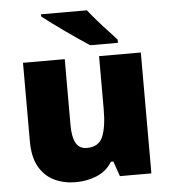

<svg xmlns="http://www.w3.org/2000/svg" viewBox="-54 -815 778 875"><g transform="rotate(-5 335.0 -378.0)"><path d="M604 -553V0H460L436 -69H425Q399 -27 354 -8.5Q309 10 258 10Q204 10 160 -11Q116 -32 90.5 -77Q65 -122 65 -193V-553H256V-251Q256 -197 271.5 -169Q287 -141 322 -141Q376 -141 394.5 -185Q413 -229 413 -311V-553ZM376 -766Q393 -744 416.5 -717Q440 -690 464 -664.5Q488 -639 504 -620V-606H377Q357 -619 328.5 -638.5Q300 -658 269.5 -679.5Q239 -701 211.5 -721.5Q184 -742 166 -756V-766Z"/></g></svg>

Font: Noto Sans Myanmar Black
Style: Regular
Weight: 900
Designer: Monotype Design Team
Foundry: Monotype Imaging Inc.
Version: Version 2.107; ttfautohint (v1.8.4.7-5d5b)